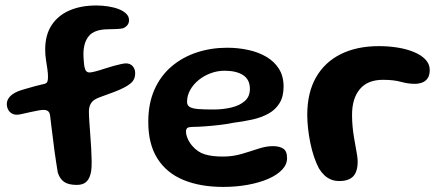

<svg xmlns="http://www.w3.org/2000/svg" viewBox="-20 -662 1651 718"><path d="M267.5 29.5Q236 29.5 219.8 18.2Q203.5 7 196 -17Q194 -29.5 190.8 -49.8Q187.5 -70 184.2 -94.2Q181 -118.5 178 -143.5Q175 -168.5 172 -190.8Q169 -213 167.5 -228.5Q166 -241.5 159.8 -246.2Q153.5 -251 143 -251Q135.5 -251 124 -249Q112.5 -247 94.5 -243Q75.5 -239 63.2 -236Q51 -233 43 -233Q31.5 -233 23 -238.5Q14.5 -244 10 -253Q5.5 -262 5.5 -273.5Q5.5 -286.5 15 -298.5Q24.5 -310.5 46 -320Q55.5 -324 73.8 -329.2Q92 -334.5 112 -340Q132 -345.5 146.5 -348.5Q154.5 -350.5 157 -356.5Q159.5 -362.5 159.5 -374Q159.5 -388.5 157 -404.8Q154.5 -421 151.8 -439Q149 -457 149 -476.5Q149 -531 172.8 -567.5Q196.5 -604 239.5 -622.8Q282.5 -641.5 340 -641.5Q363 -641.5 385 -638Q407 -634.5 424.2 -627.8Q441.5 -621 452 -610.8Q462.5 -600.5 462.5 -587Q462.5 -576 457 -568.8Q451.5 -561.5 441 -556.5Q431.5 -554 417 -553.5Q402.5 -553 383 -552.5Q333.5 -552 312.8 -527.8Q292 -503.5 292 -459Q292 -452 292.5 -444Q293 -436 293.8 -428Q294.5 -420 295.5 -413.5Q298 -401 302.5 -396Q307 -391 315 -391Q321.5 -391 337 -395Q352.5 -399 373.5 -406Q388.5 -411 403.8 -415.2Q419 -419.5 431.8 -422.2Q444.5 -425 450.5 -425Q467 -425 476.2 -414.5Q485.5 -404 485.5 -388Q485.5 -371 477 -359.2Q468.5 -347.5 445 -335Q430 -327 407.2 -318.2Q384.5 -309.5 352 -298Q329 -289.5 320.8 -276.5Q312.5 -263.5 312.5 -245.5Q312.5 -231 314 -208.5Q315.5 -186 317.5 -159.8Q319.5 -133.5 321 -107.2Q322.5 -81 322.8 -58.8Q323 -36.5 321 -22.5Q316.5 4.5 303.8 17Q291 29.5 267.5 29.5Z M814.5 37Q729 37 666 11Q603 -15 568.8 -69Q534.5 -123 534.5 -206Q534.5 -275 557.5 -326.8Q580.5 -378.5 621.2 -413.2Q662 -448 715.5 -465.8Q769 -483.5 829.5 -483.5Q870.5 -483.5 908.5 -475.2Q946.5 -467 976.2 -449.5Q1006 -432 1023.2 -404.5Q1040.5 -377 1040.5 -338Q1040.5 -300.5 1025.2 -276Q1010 -251.5 983.8 -237Q957.5 -222.5 923.8 -215Q890 -207.5 853.5 -203Q833 -198.5 803.8 -195Q774.5 -191.5 746.5 -189.5Q718.5 -187.5 702 -187.5Q687 -187.5 681.2 -183.8Q675.5 -180 675.5 -169.5Q675.5 -159 681.5 -144.5Q687.5 -130 698.5 -117Q719 -93 746 -84.8Q773 -76.5 813 -76.5Q850 -76.5 883.2 -86.2Q916.5 -96 945.8 -105.8Q975 -115.5 1000.5 -115.5Q1025 -115.5 1039.2 -106.2Q1053.5 -97 1053.5 -70.5Q1053.5 -47 1034.8 -27.2Q1016 -7.5 983.2 6.8Q950.5 21 907 29Q863.5 37 814.5 37ZM778.5 -252.5Q813.5 -252.5 844.5 -259.8Q875.5 -267 895 -283.8Q914.5 -300.5 914.5 -329.5Q914.5 -364.5 889.2 -381Q864 -397.5 819.5 -397.5Q793 -397.5 768 -388.2Q743 -379 723 -362.8Q703 -346.5 691.2 -325.5Q679.5 -304.5 679.5 -281Q679.5 -268 689.5 -262Q699.5 -256 721.2 -254.2Q743 -252.5 778.5 -252.5Z M1249 15Q1231 15 1217 9Q1203 3 1192.2 -7.5Q1181.5 -18 1172.5 -32.5Q1162.5 -51.5 1154.2 -76Q1146 -100.5 1140.5 -127.5Q1135 -154.5 1132 -181.5Q1129 -208.5 1129 -232.5Q1129 -315 1161.5 -372.2Q1194 -429.5 1254.2 -459.5Q1314.5 -489.5 1397 -489.5Q1433.5 -489.5 1467.5 -484Q1501.5 -478.5 1528.5 -467.2Q1555.5 -456 1571.2 -439.2Q1587 -422.5 1587 -400.5Q1587 -380.5 1579 -369Q1571 -357.5 1558 -353Q1545 -348.5 1531 -348.5Q1506 -348.5 1479.2 -356Q1452.5 -363.5 1412 -363.5Q1355 -363.5 1325.8 -328.8Q1296.5 -294 1296.5 -232.5Q1296.5 -210 1298.5 -188.8Q1300.5 -167.5 1303.8 -148Q1307 -128.5 1310.2 -111.5Q1313.5 -94.5 1315.5 -81Q1317.5 -67.5 1317.5 -57.5Q1317.5 -20 1300.8 -2.5Q1284 15 1249 15Z"/></svg>

Font: Gluten Medium
Style: Regular
Weight: 500
Designer: Tyler Finck
Foundry: Etcetera Type Company
Version: Version 1.300